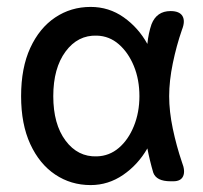

<svg xmlns="http://www.w3.org/2000/svg" viewBox="-20 -524 586 555"><path d="M242 11Q185 11 139.5 -19.5Q94 -50 67.5 -107.5Q41 -165 41 -246Q41 -328 67.5 -385.5Q94 -443 139.5 -473.5Q185 -504 242 -504Q295 -504 337.5 -474Q380 -444 406 -397Q409 -428 418 -454Q433 -492 473 -492Q499 -492 507.5 -477.5Q516 -463 506 -438Q490 -392 479.5 -341Q469 -290 469 -246Q469 -202 479.5 -152Q490 -102 506 -55Q516 -30 509.5 -15Q503 0 481 0H473Q432 0 423 -25Q418 -42 413.5 -60.5Q409 -79 406 -95Q379 -48 336 -18.5Q293 11 242 11ZM260 -72Q296 -73 323.5 -96.5Q351 -120 367 -159.5Q383 -199 383 -246Q383 -294 367 -333Q351 -372 323.5 -396Q296 -420 260 -421Q205 -423 169.5 -375Q134 -327 134 -246Q134 -165 169.5 -117.5Q205 -70 260 -72Z"/></svg>

Font: Zen Maru Gothic Medium
Style: Regular
Weight: 500
Designer: Yoshimichi Ohira
Foundry: Positype
Version: Version 1.001